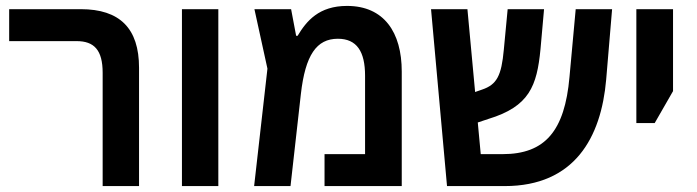

<svg xmlns="http://www.w3.org/2000/svg" viewBox="-20 -629 2355 649"><path d="M327 0H450V-400C450 -533 385 -598 253 -598H11V-490H239C298 -490 327 -460 327 -383Z M595 0H718V-598H595Z M1153 -609C1058 -609 1016 -558 986 -508H981L964 -598H840L884 -397L839 0H962L997 -311C1012 -443 1050 -498 1122 -498C1186 -498 1214 -455 1214 -373V-108H1077V0H1338V-387C1338 -520 1278 -609 1153 -609Z M2029 -360 2049 -598H1926L1905 -369C1889 -186 1822 -108 1679 -108H1605L1595 -215L1631 -227C1769 -269 1795 -338 1807 -463L1819 -598H1696L1683 -461C1675 -374 1660 -343 1609 -326L1586 -318L1560 -598H1437L1491 0H1686C1922 0 2012 -164 2029 -360Z M2131 -213H2193L2255 -321V-598H2131Z"/></svg>

Font: Noto Sans Hebrew SemiCondensed Semi
Style: Regular
Weight: 600
Width: 4
Designer: Monotype Design Team
Foundry: Monotype Imaging Inc.
Version: Version 1.902